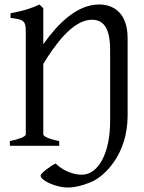

<svg xmlns="http://www.w3.org/2000/svg" viewBox="-20 -650 643 856"><path d="M422 -630C322 -630 237 -543 173 -453V-613L156 -630C132 -618 93 -603 27 -591V-570C89 -563 95 -557 95 -503V-51C95 -39 54 -27 24 -21V0H244V-21C188 -32 173 -45 173 -51V-365C221 -444 303 -562 389 -562C438 -562 471 -531 471 -426V-109C471 30 420 129 344 129C309 129 261 112 228 79C208 88 161 122 161 133C161 154 228 186 282 186C326 186 372 168 392 159C444 135 549 41 549 -135V-479C549 -605 473 -630 422 -630Z"/></svg>

Font: Temporarium
Style: Regular
Weight: 400
Version: Version 1.1